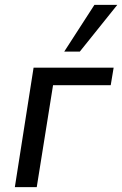

<svg xmlns="http://www.w3.org/2000/svg" viewBox="-20 -769 502 789"><path d="M41 0 118 -491H447L435 -419H198L131 0ZM244 -557 368 -749H462L308 -557Z"/></svg>

Font: Nunito Sans 10pt SemiCondensed Medium
Style: Italic
Weight: 500
Width: 4
Italic angle: -9°
Designer: Vernon Adams
Foundry: Vernon Adams
Version: Version 3.101;gftools[0.9.27]